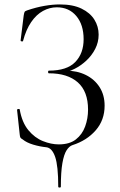

<svg xmlns="http://www.w3.org/2000/svg" viewBox="-20 -656 542 867"><path d="M243 187Q243 93 229.1 52.6Q215.2 12.2 189.6 9Q159.2 6 129.6 -3Q100 -12 83 -26Q74 -31 72 -35Q70 -39 69 -49L57 -160Q57 -162.8 62.5 -163.8Q68 -164.8 69 -161.8Q79.4 -102.8 108.1 -68.2Q136.8 -33.6 173.9 -18.8Q211 -4 245.6 -4Q294 -4 322.7 -26.5Q351.4 -49 364.5 -85Q377.6 -121 377.6 -161Q377.6 -243 331.4 -284Q285.2 -325 201 -325Q197 -325 197 -331Q197 -337 201 -337Q282.2 -337 319.9 -376Q357.6 -415 357.6 -478.8Q357.6 -544.6 324.5 -583.8Q291.4 -623 236.6 -623Q204.2 -623 174.3 -606.7Q144.4 -590.4 121.1 -556.7Q97.8 -523 84 -471Q83 -468 78 -469Q73 -470 73 -472.8L87 -586Q89 -598 91 -602Q93 -606 102 -609Q143 -623 180.4 -629.5Q217.8 -636 250 -636Q309.4 -636 348.3 -617Q387.2 -598 406.3 -567.1Q425.4 -536.2 425.4 -499.6Q425.4 -465.2 409.9 -435.1Q394.4 -405 369.5 -382Q344.6 -359 316.5 -345Q288.4 -331 263 -329L277 -337Q327.8 -337 367.4 -317.5Q407 -298 429.7 -262.5Q452.4 -227 452.4 -178.8Q452.4 -113.6 412.2 -67.5Q372 -21.4 307.6 -0.8Q292.8 3.8 280.7 22.6Q268.6 41.4 261.7 80.9Q254.8 120.4 254.8 187Q254.8 191 248.9 191Q243 191 243 187Z"/></svg>

Font: Cormorant Light
Style: Regular
Weight: 300
Designer: Christian Thalmann (Catharsis Fonts)
Foundry: Catharsis Fonts
Version: Version 4.000